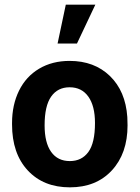

<svg xmlns="http://www.w3.org/2000/svg" viewBox="-20 -802 605 832"><path d="M32.2 -269Q32.2 -347.7 62.5 -409.2Q92.8 -470.7 149.7 -504.4Q206.5 -538.1 281.7 -538.1Q388.7 -538.1 456.3 -472.7Q523.9 -407.2 531.7 -294.9L532.7 -258.8Q532.7 -137.2 464.8 -63.7Q397 9.8 282.7 9.8Q168.5 9.8 100.3 -63.5Q32.2 -136.7 32.2 -262.7ZM173.3 -258.8Q173.3 -183.6 201.7 -143.8Q230 -104 282.7 -104Q334 -104 362.8 -143.3Q391.6 -182.6 391.6 -269Q391.6 -342.8 362.8 -383.3Q334 -423.8 281.7 -423.8Q230 -423.8 201.7 -383.5Q173.3 -343.3 173.3 -258.8ZM265.1 -781.7H393.1L313.5 -613.3H229.5Z"/></svg>

Font: RobotoInd
Style: Bold
Weight: 700
Designer: Google
Version: Version 2.001150; 2014